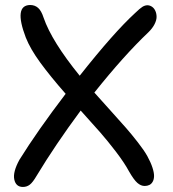

<svg xmlns="http://www.w3.org/2000/svg" viewBox="-20 -719 684 761"><path d="M70.8 22Q43 22 36.6 -7.6Q30.3 -37.1 57.1 -85.9Q128.9 -201.2 240.2 -347.2Q179.7 -416 139.9 -470.5Q100.1 -524.9 82 -570.8Q33.7 -697.8 99.1 -699.2Q118.2 -699.2 131.1 -687.7Q144 -676.3 152.8 -648.9Q185.1 -555.2 295.9 -418.9Q430.2 -588.9 515.1 -667Q534.7 -686 544.7 -692.1Q554.7 -698.2 564.9 -698.2Q574.7 -697.8 583 -691.9Q591.3 -686 595.9 -675.5Q600.6 -665 600.6 -651.9Q600.6 -638.7 592.3 -622.6Q584 -606.4 567.9 -590.8Q471.2 -499 354 -352.1Q373 -330.6 416.3 -282.7Q459.5 -234.9 480 -211.4Q500.5 -188 525.9 -155.5Q551.3 -123 564 -100.1Q577.6 -75.2 584.2 -54.9Q590.8 -34.7 590.6 -21.2Q590.3 -7.8 585.2 1.2Q580.1 10.3 571.8 14.2Q563.5 18.1 553.2 18.1Q538.6 18.1 524.7 6.1Q510.7 -5.9 491.2 -40Q473.1 -73.7 439.5 -117.7Q405.8 -161.6 377.2 -194.3Q348.6 -227.1 299.8 -280.8Q199.2 -145 125 -22Q109.9 3.9 98.1 12.9Q86.4 22 70.8 22Z"/></svg>

Font: Shantell Sans Bouncy
Style: Regular
Weight: 400
Designer: Stephen Nixon, Anya Danilova, Shantell Martin
Foundry: Arrow Type
Version: Version 1.006;[9816181b4]